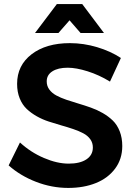

<svg xmlns="http://www.w3.org/2000/svg" viewBox="-20 -925 668 953"><path d="M325.2 -824.2 270 -761.2H153.8L262.2 -904.8H388.2L496.1 -761.2H379.9ZM211.9 -521Q211.9 -498 224.9 -480.5Q237.8 -462.9 259.5 -451.2Q281.2 -439.5 309.3 -429.9Q337.4 -420.4 368.7 -411.1Q399.9 -401.9 430.9 -390.9Q461.9 -379.9 490 -363.8Q518.1 -347.7 539.8 -326.7Q561.5 -305.7 574.2 -273.2Q586.9 -240.7 586.9 -200.2Q586.9 -136.2 551.8 -88.6Q516.6 -41 456.3 -16.6Q396 7.8 318.8 7.8Q236.8 7.8 158.7 -22.5Q80.6 -52.7 22.9 -104L79.1 -217.8Q132.3 -168.9 198 -140.9Q263.7 -112.8 320.8 -112.8Q377 -112.8 408.9 -134Q440.9 -155.3 440.9 -192.9Q440.9 -216.3 428 -234.1Q415 -252 393.3 -263.4Q371.6 -274.9 343.5 -284.4Q315.4 -293.9 284.2 -302.7Q252.9 -311.5 221.7 -321.8Q190.4 -332 162.4 -347.9Q134.3 -363.8 112.5 -384.3Q90.8 -404.8 77.9 -436.5Q64.9 -468.3 64.9 -508.8Q64.9 -600.6 137 -655.8Q209 -710.9 327.1 -710.9Q395 -710.9 461.9 -690.9Q528.8 -670.9 580.1 -637.2L525.9 -520Q471.7 -553.2 415 -571Q358.4 -588.9 315.9 -588.9Q268.1 -588.9 240 -571Q211.9 -553.2 211.9 -521Z"/></svg>

Font: Montserrat-Arabic Medium
Style: Regular
Weight: 500
Designer: Mohamed Gaber
Foundry: Kief Type Foundry
Version: Version 5.008;PS 005.008;hotconv 1.0.88;makeotf.lib2.5.64775